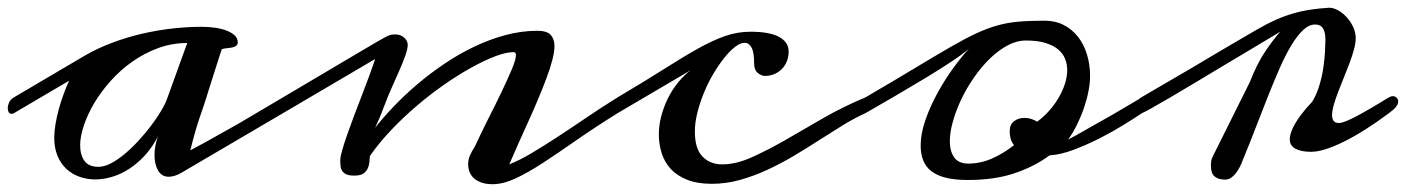

<svg xmlns="http://www.w3.org/2000/svg" viewBox="-36 -450 3603 492"><path d="M0 -160.2Q-3.4 -158.2 -6.3 -158.2Q-11.2 -158.2 -13.7 -162.4Q-16.1 -166.5 -16.1 -172.9Q-16.1 -179.7 -12.7 -187.5Q-9.3 -195.3 0 -200.7L180.7 -307.1Q214.4 -326.7 252.4 -340.8Q290.5 -355 329.8 -364Q369.1 -373 407.7 -377.2Q446.3 -381.3 480.5 -381.3Q500 -381.3 517.1 -378.7Q534.2 -376 546.6 -370.8Q559.1 -365.7 566.2 -358.4Q573.2 -351.1 573.2 -341.8Q573.2 -335 568.4 -332Q563.5 -329.1 556.9 -327.9Q550.3 -326.7 543.2 -326.2Q536.1 -325.7 532.2 -323.7Q529.3 -314.5 522.9 -295.2Q516.6 -275.9 510.3 -255.6Q503.9 -235.4 498.8 -219.5Q493.7 -203.6 493.2 -201.2Q486.8 -180.7 475.8 -149.2Q464.8 -117.7 451.7 -64.9Q452.1 -64.9 462.6 -70.6Q473.1 -76.2 490 -85.4Q506.8 -94.7 528.3 -106.9Q549.8 -119.1 572.8 -131.8L689.5 -200.7Q696.3 -204.6 701.2 -204.6Q706.5 -204.6 709.5 -200.9Q712.4 -197.3 712.4 -191.9Q712.4 -185.1 707 -176Q701.7 -167 689.5 -160.2L429.7 -7.8Q419.9 -2 411.6 0.5Q403.3 2.9 396.5 2.9Q386.7 2.9 379.9 -1.5Q373 -5.9 368.7 -13.7Q364.3 -21.5 362.1 -31.5Q359.9 -41.5 359.9 -52.7Q359.9 -64.9 362.3 -77.1Q364.7 -89.4 368.7 -100.6Q354.5 -72.8 335.7 -52.2Q316.9 -31.7 295.7 -17.8Q274.4 -3.9 252 2.9Q229.5 9.8 208 9.8Q186.5 9.8 167.5 2.9Q148.4 -3.9 134 -17.3Q119.6 -30.8 111.3 -50.8Q103 -70.8 103 -97.2Q103 -112.8 106.2 -131.8Q109.4 -150.9 114.7 -170.4Q120.1 -189.9 127 -208.7Q133.8 -227.5 141.1 -243.2ZM443.8 -339.8Q404.8 -339.8 369.1 -326.7Q333.5 -313.5 303 -292Q272.5 -270.5 247.8 -242.9Q223.1 -215.3 205.8 -186.3Q188.5 -157.2 179 -128.9Q169.4 -100.6 169.4 -78.1Q169.4 -53.2 180.4 -37.8Q191.4 -22.5 216.3 -22.5Q231 -22.5 248.3 -31.5Q265.6 -40.5 283.4 -55.4Q301.3 -70.3 318.6 -89.1Q335.9 -107.9 350.6 -127.2Q365.2 -146.5 376.2 -164.8Q387.2 -183.1 392.1 -196.8Z M1279.8 -316.4Q1261.2 -316.4 1233.4 -305.9Q1205.6 -295.4 1172.4 -277.1Q1139.2 -258.8 1103.3 -233.9Q1067.4 -209 1033 -179.7Q998.5 -150.4 967.5 -117.9Q936.5 -85.4 913.6 -52.7Q911.1 -50.3 911.1 -41.7Q911.1 -33.2 908.4 -23.9Q905.8 -14.6 897.9 -7.3Q890.1 0 872.1 0Q859.4 0 852.3 -2.9Q845.2 -5.9 841.6 -11Q837.9 -16.1 836.9 -23.2Q835.9 -30.3 835.9 -39.1Q835.9 -47.9 840.8 -64.9Q845.7 -82 853.5 -104.5Q861.3 -127 871.1 -152.8Q880.9 -178.7 890.9 -204.6Q900.9 -230.5 909.9 -254.9Q918.9 -279.3 925.3 -298.8L689.5 -160.2Q687 -159.7 685.3 -159.4Q683.6 -159.2 682.6 -159.2Q675.8 -159.2 672.6 -162.8Q669.4 -166.5 669.4 -171.9Q669.4 -178.7 674.6 -186.8Q679.7 -194.8 689.5 -200.7Q762.7 -244.1 810.3 -272.2Q857.9 -300.3 886.7 -317.4Q915.5 -334.5 929.9 -342.8Q944.3 -351.1 951.7 -355Q958.5 -358.9 964.1 -360.4Q969.7 -361.8 976.6 -361.8Q990.7 -361.8 999.8 -353.5Q1008.8 -345.2 1008.8 -335Q1008.8 -324.7 1002.4 -306.9Q996.1 -289.1 986.8 -268.1Q977.5 -247.1 967.8 -225.3Q958 -203.6 951.2 -185.1Q948.2 -177.7 946.5 -173.1Q944.8 -168.5 942.6 -162.6Q940.4 -156.7 936.5 -147.7Q932.6 -138.7 925.3 -122.6Q945.8 -148.9 973.4 -177.7Q1001 -206.5 1033.4 -234.1Q1065.9 -261.7 1102.8 -286.6Q1139.6 -311.5 1179 -330.3Q1218.3 -349.1 1259.3 -360.1Q1300.3 -371.1 1340.8 -371.1Q1365.7 -371.1 1375.2 -360.6Q1384.8 -350.1 1384.8 -332Q1384.8 -317.4 1379.4 -296.4Q1374 -275.4 1364.7 -250.7Q1355.5 -226.1 1343.8 -198Q1332 -169.9 1319.1 -141.4Q1306.2 -112.8 1293.2 -84Q1280.3 -55.2 1269 -28.8Q1296.9 -40 1327.1 -58.1Q1357.4 -76.2 1391.8 -98.6Q1426.3 -121.1 1464.6 -147.2Q1502.9 -173.3 1546.9 -200.7Q1550.3 -202.6 1556.2 -202.6Q1567.9 -202.6 1567.9 -189.5Q1567.9 -182.6 1562.5 -174.6Q1557.1 -166.5 1546.9 -160.2Q1488.8 -124 1441.9 -91.3Q1395 -58.6 1356.2 -33.2Q1317.4 -7.8 1285.4 7.1Q1253.4 22 1226.1 22Q1209.5 22 1197.8 17.8Q1186 13.7 1178.5 6.8Q1170.9 0 1167.2 -9.5Q1163.6 -19 1163.6 -29.3Q1163.6 -40.5 1168.2 -51.5Q1172.9 -62.5 1181.2 -75.2Q1196.3 -108.4 1214.8 -144.8Q1233.4 -181.2 1249 -213.9Q1264.6 -246.6 1275.4 -272Q1286.1 -297.4 1286.1 -308.6Q1286.1 -316.4 1279.8 -316.4Z M1546.9 -160.2Q1543.5 -158.2 1540.5 -158.2Q1535.6 -158.2 1532.7 -162.6Q1529.8 -167 1529.8 -173.3Q1529.8 -180.2 1533.7 -187.7Q1537.6 -195.3 1546.9 -200.7Q1616.2 -241.7 1665.3 -272.9Q1714.4 -304.2 1752.4 -325.4Q1790.5 -346.7 1822 -357.7Q1853.5 -368.7 1887.7 -368.7Q1936.5 -368.7 1960.7 -355.2Q1984.9 -341.8 1984.9 -318.4Q1984.9 -303.2 1979.7 -291.5Q1974.6 -279.8 1966.1 -271.7Q1957.5 -263.7 1946.5 -259.5Q1935.5 -255.4 1924.3 -255.4Q1915.5 -255.4 1906 -262.9Q1896.5 -270.5 1896.5 -286.6Q1896.5 -315.9 1889.9 -328.1Q1883.3 -340.3 1872.1 -340.3Q1861.3 -340.3 1847.9 -330.1Q1834.5 -319.8 1820.3 -302.2Q1806.2 -284.7 1792.5 -261.7Q1778.8 -238.8 1768.3 -213.4Q1757.8 -188 1751.2 -162.1Q1744.6 -136.2 1744.6 -112.8Q1744.6 -68.8 1764.2 -48.8Q1783.7 -28.8 1814.5 -28.8Q1849.6 -28.8 1889.2 -46.4Q1928.7 -64 1974.1 -89.8Q2019.5 -115.7 2071 -145.8Q2122.6 -175.8 2182.1 -200.7Q2188 -203.6 2191.9 -203.6Q2202.1 -203.6 2202.1 -191.4Q2202.1 -184.6 2197.5 -175Q2192.9 -165.5 2182.1 -160.2Q2153.8 -147.5 2124 -129.2Q2094.2 -110.8 2062.7 -90.6Q2031.2 -70.3 1998 -50.5Q1964.8 -30.8 1930.4 -14.9Q1896 1 1860.4 11Q1824.7 21 1788.1 21Q1751 21 1725.1 10.7Q1699.2 0.5 1683.1 -16.8Q1667 -34.2 1659.7 -57.1Q1652.3 -80.1 1652.3 -106Q1652.3 -128.4 1658.4 -152.1Q1664.6 -175.8 1675.3 -197.5Q1686 -219.2 1700.9 -237.8Q1715.8 -256.3 1732.9 -269.5Z M2640.6 -397Q2668.5 -397 2690.2 -385.7Q2711.9 -374.5 2726.8 -355.2Q2741.7 -335.9 2749.5 -310.1Q2757.3 -284.2 2757.3 -254.9Q2757.3 -237.8 2753.4 -217.3Q2749.5 -196.8 2742.2 -175Q2734.9 -153.3 2724.4 -131.8Q2713.9 -110.4 2701.2 -92.3Q2710.4 -97.2 2723.6 -104.5Q2736.8 -111.8 2751.7 -120.4Q2766.6 -128.9 2783 -138.2Q2799.3 -147.5 2814.9 -156.2L2890.6 -200.7Q2894 -202.6 2899.9 -202.6Q2911.1 -202.6 2911.1 -190.9Q2911.1 -174.8 2890.6 -160.2Q2873 -148.4 2844.7 -130.9Q2816.4 -113.3 2783.4 -96.4Q2750.5 -79.6 2716.6 -66.7Q2682.6 -53.7 2653.3 -51.8Q2615.2 -23.4 2564 -6.1Q2512.7 11.2 2444.3 11.2Q2410.6 11.2 2387.5 5.4Q2364.3 -0.5 2350.1 -11.7Q2335.9 -22.9 2329.6 -39.3Q2323.2 -55.7 2323.2 -77.1Q2323.2 -108.4 2335.9 -144Q2348.6 -179.7 2367.4 -213.6Q2386.2 -247.6 2407.7 -276.9Q2429.2 -306.2 2446.8 -325.2Q2431.2 -311.5 2402.6 -292.5Q2374 -273.4 2338.1 -251.7Q2302.2 -230 2262 -206.5Q2221.7 -183.1 2182.1 -160.2Q2176.3 -157.7 2171.4 -157.7Q2165 -157.7 2161.6 -161.4Q2158.2 -165 2158.2 -170.9Q2158.2 -177.7 2163.8 -185.3Q2169.4 -192.9 2182.1 -200.7Q2256.3 -244.1 2308.6 -275.6Q2360.8 -307.1 2398.9 -329.1Q2437 -351.1 2465.3 -364.3Q2493.7 -377.4 2519.8 -384.8Q2545.9 -392.1 2574.2 -394.5Q2602.5 -397 2640.6 -397ZM2445.3 -30.8Q2476.1 -30.8 2505.4 -43.5Q2534.7 -56.2 2562.5 -78.1Q2556.2 -85.4 2553.7 -94.7Q2551.3 -104 2551.3 -113.8Q2551.3 -130.9 2562.5 -139.4Q2573.7 -147.9 2589.4 -147.9Q2606 -147.9 2621.6 -138.2Q2637.2 -149.4 2651.4 -165Q2665.5 -180.7 2676 -198.2Q2686.5 -215.8 2692.6 -234.4Q2698.7 -252.9 2698.7 -270.5Q2698.7 -285.6 2693.1 -299.6Q2687.5 -313.5 2675 -323.7Q2662.6 -334 2642.3 -340.1Q2622.1 -346.2 2593.3 -346.2Q2569.3 -346.2 2545.7 -333.5Q2522 -320.8 2500.2 -299.6Q2478.5 -278.3 2459.7 -251.2Q2440.9 -224.1 2427.2 -195.3Q2413.6 -166.5 2405.8 -138.7Q2397.9 -110.8 2397.9 -87.9Q2397.9 -62.5 2409.2 -46.6Q2420.4 -30.8 2445.3 -30.8Z M3438 -352.1Q3438 -339.8 3433.6 -323.5Q3429.2 -307.1 3422.4 -288.8Q3415.5 -270.5 3407.7 -251.5Q3399.9 -232.4 3393.1 -214.6Q3386.2 -196.8 3381.8 -181.2Q3377.4 -165.5 3377.4 -154.8Q3377.4 -145.5 3381.6 -140.1Q3385.7 -134.8 3395 -134.8Q3401.9 -134.8 3414.3 -139.9Q3426.8 -145 3443.6 -154.1Q3460.4 -163.1 3480.7 -175Q3501 -187 3523.4 -200.7Q3528.3 -203.6 3533.2 -203.6Q3538.6 -203.6 3542.7 -199.7Q3546.9 -195.8 3546.9 -189.9Q3546.9 -183.6 3541.5 -176.5Q3536.1 -169.4 3523.4 -160.2Q3460 -112.8 3407.5 -86.9Q3355 -61 3323.7 -61Q3298.3 -61 3283.7 -68.8Q3269 -76.7 3269 -93.3Q3269 -108.9 3282.5 -132.8Q3295.9 -156.7 3326.7 -189.5Q3338.4 -209 3345.2 -232.2Q3352.1 -255.4 3355.2 -277.6Q3358.4 -299.8 3359.4 -318.6Q3360.4 -337.4 3360.4 -348.6Q3360.4 -367.2 3354.2 -377.2Q3348.1 -387.2 3334 -387.2Q3318.4 -387.2 3303.5 -373.3Q3288.6 -359.4 3273.7 -335Q3258.8 -310.5 3244.1 -277.3Q3229.5 -244.1 3214.1 -205.6Q3198.7 -167 3182.6 -125Q3166.5 -83 3148.9 -40.5Q3146 -32.2 3141.6 -23.4Q3137.2 -14.6 3131.6 -7.1Q3126 0.5 3118.9 5.4Q3111.8 10.3 3104 10.3Q3085.4 10.3 3076.2 2Q3066.9 -6.3 3066.9 -25.4Q3066.9 -30.8 3067.6 -36.6Q3068.4 -42.5 3072.3 -50.3L3166.5 -239.3Q3185.1 -287.1 3206.3 -318.4Q3227.5 -349.6 3244.6 -368.7Q3204.6 -344.7 3164.6 -320.8Q3124.5 -296.9 3087.4 -274.7Q3050.3 -252.4 3017.3 -232.7Q2984.4 -212.9 2958.5 -197.8Q2932.6 -182.6 2915 -172.9Q2897.5 -163.1 2890.6 -160.2Q2886.7 -157.7 2882.3 -157.7Q2877 -157.7 2873.3 -161.6Q2869.6 -165.5 2869.6 -171.9Q2869.6 -178.7 2874.3 -186.8Q2878.9 -194.8 2890.6 -201.7L3021 -277.8Q3046.4 -293 3072.3 -308.3Q3098.1 -323.7 3120.8 -336.9Q3143.6 -350.1 3161.1 -360.4Q3178.7 -370.6 3188 -376Q3211.4 -389.6 3233.6 -399.4Q3255.9 -409.2 3277.8 -415.5Q3299.8 -421.9 3322.5 -425.3Q3345.2 -428.7 3370.1 -430.2Q3380.9 -430.2 3392.8 -423.6Q3404.8 -417 3414.8 -406Q3424.8 -395 3431.4 -381.1Q3438 -367.2 3438 -352.1Z"/></svg>

Font: Meddon
Style: Regular
Weight: 400
Designer: Vernon Adams
Foundry: Vernon Adams
Version: Version 1.000